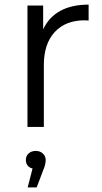

<svg xmlns="http://www.w3.org/2000/svg" viewBox="-20 -550 441 832"><path d="M364 -530V-461L347 -462Q264 -462 217 -411Q170 -360 170 -268V0H99V-526H167V-423Q192 -476 241.5 -503Q291 -530 364 -530ZM178 143Q178 163 167 188L139 262H100L121 180Q107 177 99.5 167Q92 157 92 143Q92 126 104 115Q116 104 135 104Q154 104 166 115.5Q178 127 178 143Z"/></svg>

Font: Idrija
Style: Regular
Weight: 400
Designer: Julieta Ulanovsky
Foundry: Julieta Ulanovsky
Version: Version 7.200